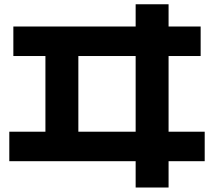

<svg xmlns="http://www.w3.org/2000/svg" viewBox="-20 -792 978 877"><path d="M599.6 -55.7H22.5V-190.4H187.5V-536.1H41V-670.9H599.6V-772.5H750V-670.9H896.5V-536.1H750V-190.4H915V-55.7H750V64.5H599.6ZM599.6 -190.4V-536.1H337.9V-190.4Z"/></svg>

Font: Pretendard ExtraBold
Style: Regular
Weight: 800
Designer: Base glyphs from Inter by Rasmus Andersson; Hangeul glyphs from Noto Sans CJK(Source Han Sans) by Jang Soo-young and Kan
Foundry: Kil Hyung-jin
Version: Version 1.309